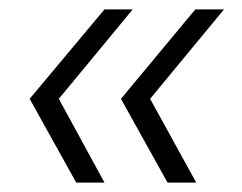

<svg xmlns="http://www.w3.org/2000/svg" viewBox="-20 -497 514 408"><path d="M336 -109 237 -287 395 -477H456L299 -287L397 -109ZM142 -109 43 -287 202 -477H262L105 -287L202 -109Z"/></svg>

Font: Alumni Sans
Style: Italic
Weight: 400
Italic angle: -8°
Version: Version 1.016